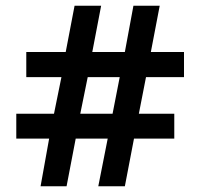

<svg xmlns="http://www.w3.org/2000/svg" viewBox="-20 -652 701 672"><path d="M152 -167 122 0H213L245 -167H357L324 0H417L449 -167H590V-254H466L491 -382H624V-470H508L539 -632H447L417 -470H303L334 -632H241L210 -470H72V-382H195L169 -254H37V-167ZM374 -254H261L287 -382H399Z"/></svg>

Font: Noto Sans Gurmukhi SemiBold
Style: Regular
Weight: 600
Designer: Jelle Bosma - Monotype Design Team
Foundry: Monotype Imaging Inc.
Version: Version 2.004